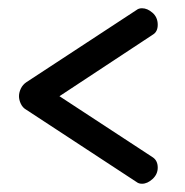

<svg xmlns="http://www.w3.org/2000/svg" viewBox="-20 -510 448 465"><path d="M324 -65Q316 -65 311 -69L44 -244Q35 -249 30.5 -258.5Q26 -268 26 -277Q26 -286 30.5 -295.5Q35 -305 44 -311L311 -486Q316 -490 324 -490Q337 -490 349.5 -479Q362 -468 362 -450Q362 -433 350 -426L124 -277L350 -129Q362 -121 362 -104Q362 -88 349.5 -76.5Q337 -65 324 -65Z"/></svg>

Font: Dosis ExtraLight Medium
Style: Regular
Weight: 500
Version: Version 3.001; ttfautohint (v1.8.2)